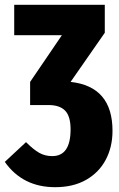

<svg xmlns="http://www.w3.org/2000/svg" viewBox="-39 -553 493 797"><path d="M428 -10Q428 57 400 110Q372 163 318.5 193.5Q265 224 190 224Q55 224 -19 119L69 37Q100 68 124 81.5Q148 95 178 95Q254 95 254 -16Q254 -70 231.5 -93.5Q209 -117 162 -117H86V-213L218 -407H20V-533H396V-417L254 -213Q428 -194 428 -10Z"/></svg>

Font: Fira Sans Compressed ExtraBold
Style: Regular
Weight: 800
Width: 1
Designer: bBox Type GmbH & Carrois Corporate GbR & Edenspiekermann AG
Foundry: bBox Type GmbH & Carrois Corporate GbR & Edenspiekermann AG
Version: Version 4.301